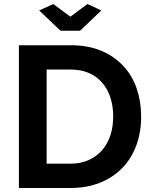

<svg xmlns="http://www.w3.org/2000/svg" viewBox="-20 -935 756 955"><path d="M281 -782H378L484 -883L415 -915L330 -852L245 -915L175 -883ZM587 -98Q633 -145 657.5 -210.5Q682 -276 682 -356Q682 -430 660 -494.5Q638 -559 594 -606Q548 -656 482.5 -683Q417 -710 332 -710H74V0H332Q411 0 475.5 -25.5Q540 -51 587 -98ZM489 -189Q461 -157 421.5 -139Q382 -121 332 -121H212V-589H332Q431 -589 488 -524Q515 -493 529 -450Q543 -407 543 -356Q543 -254 489 -189Z"/></svg>

Font: RT Raleway Bold
Style: Regular
Weight: 400
Designer: Matt McInerney, Pablo Impallari, Rodrigo Fuenzalida — Edited by Milan Moffatt in April 2016
Foundry: Matt McInerney, Pablo Impallari, Rodrigo Fuenzalida — Edited by Milan Moffatt in April 2016
Version: Version 3.001